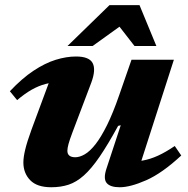

<svg xmlns="http://www.w3.org/2000/svg" viewBox="-20 -736 750 768"><path d="M406 -62 463 -235 452.5 -232.5Q411.5 -157.5 378.5 -109.2Q345.5 -61 315.5 -34.2Q285.5 -7.5 254.2 2.8Q223 13 185 13Q128 13 100.8 -15.2Q73.5 -43.5 73.5 -86Q73.5 -107 80.8 -137.5Q88 -168 106 -217.5L194 -455L225.5 -407.5Q191.5 -408 162.5 -400.2Q133.5 -392.5 106 -376.8Q78.5 -361 48.5 -335.5L19.5 -371Q68 -422.5 114 -453Q160 -483.5 202.8 -496.8Q245.5 -510 284 -510Q336.5 -510 350.5 -483.8Q364.5 -457.5 345 -405L270 -207Q258.5 -176.5 254 -159.8Q249.5 -143 249.5 -133Q249.5 -120 257.5 -113.5Q265.5 -107 281 -107Q299 -107 319.5 -119Q340 -131 362 -159Q384 -187 408 -235.2Q432 -283.5 457 -356L506 -497H675.5L527 -35.5L488.5 -89.5Q521 -88.5 550.8 -93.8Q580.5 -99 611.8 -113.2Q643 -127.5 679 -152L705 -114Q628.5 -43 564.8 -15Q501 13 459 13Q420.5 13 406.5 -4.2Q392.5 -21.5 406 -62ZM250 -552 418 -715.5H538L605.5 -552H518L444.5 -646.5H482L350.5 -552Z"/></svg>

Font: Newsreader 9pt
Style: Bold Italic
Weight: 700
Italic angle: -17°
Designer: Hugues Gentile
Foundry: Production Type
Version: Version 1.003